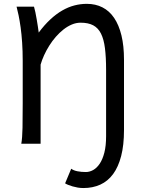

<svg xmlns="http://www.w3.org/2000/svg" viewBox="-20 -745 753 995"><path d="M156.2 -710.4Q159.7 -699.2 163.3 -681.6Q167 -664.1 170.2 -644.8Q173.3 -625.5 176.3 -607.2Q179.2 -588.9 180.7 -576.2Q210 -615.7 240.5 -644Q271 -672.4 302.2 -690.4Q333.5 -708.5 365.5 -716.8Q397.5 -725.1 429.7 -725.1Q475.1 -725.1 511 -706.8Q546.9 -688.5 571.5 -652.1Q596.2 -615.7 609.4 -561.5Q622.6 -507.3 622.6 -435.5V-70.8Q622.6 6.8 607.9 63.5Q593.3 120.1 566.2 157Q539.1 193.8 500 211.7Q460.9 229.5 412.6 229.5Q397.5 229.5 383.1 227.1Q368.7 224.6 356 220.9Q343.3 217.3 333.3 213.1Q323.2 209 317.4 205.1L349.1 129.4Q361.3 138.7 381.6 142.6Q401.9 146.5 424.8 146.5Q444.3 146.5 463.1 136Q481.9 125.5 496.8 103.3Q511.7 81.1 520.8 45.9Q529.8 10.7 529.8 -39.1V-383.3Q529.8 -448.7 523.9 -495.1Q518.1 -541.5 503.4 -570.8Q488.8 -600.1 463.1 -613.8Q437.5 -627.4 397.9 -627.4Q374.5 -627.4 352.1 -617.9Q329.6 -608.4 308.8 -592Q288.1 -575.7 269.3 -554.2Q250.5 -532.7 235.4 -508.5Q220.2 -484.4 208.7 -459.2Q197.3 -434.1 190.4 -410.2V0H90.3Q95.7 -29.3 96.7 -83.3Q97.7 -137.2 97.7 -210V-429.7Q97.7 -481 94.7 -524.4Q91.8 -567.9 86.9 -603Q82 -638.2 76.4 -665.3Q70.8 -692.4 65.9 -710.4Z"/></svg>

Font: Andika New Basic
Style: Regular
Weight: 400
Designer: Victor Gaultney, Annie Olsen, Julie Remington, Don Collingsworth, Eric Hays
Foundry: SIL International
Version: Version 5.500